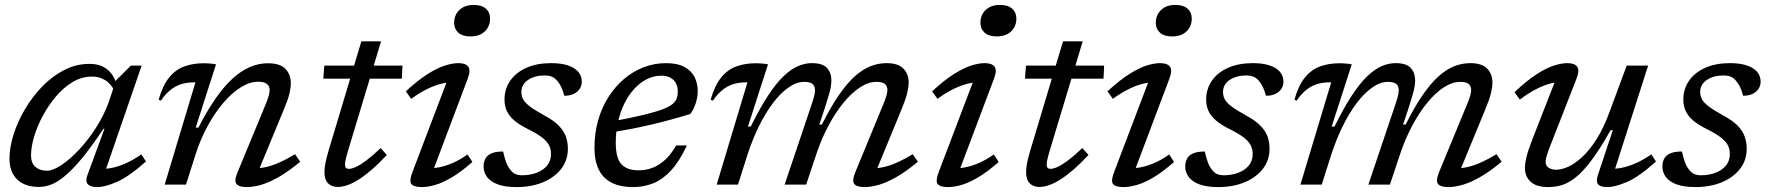

<svg xmlns="http://www.w3.org/2000/svg" viewBox="-20 -750 7188 780"><path d="M335 -38 404.5 -227H400.5Q351.5 -153.5 313.2 -107.2Q275 -61 244.2 -35.5Q213.5 -10 187.8 -0.2Q162 9.5 137.5 9.5Q102 9.5 75.2 -3.2Q48.5 -16 33.5 -41.8Q18.5 -67.5 18.5 -105.5Q18.5 -150.5 34.8 -202.5Q51 -254.5 80.8 -305.2Q110.5 -356 151 -398Q191.5 -440 240.2 -465.2Q289 -490.5 343.5 -490.5Q387.5 -490.5 414.8 -468.8Q442 -447 454.5 -406.5L447 -377Q431.5 -409.5 407.5 -424.2Q383.5 -439 354 -439Q312.5 -439 275.2 -416.8Q238 -394.5 207 -357.8Q176 -321 153.2 -278.2Q130.5 -235.5 118.2 -193.5Q106 -151.5 106 -119Q106 -87.5 123.8 -72Q141.5 -56.5 170.5 -56.5Q195.5 -56.5 230.5 -80Q265.5 -103.5 302.2 -143Q339 -182.5 370.8 -232.2Q402.5 -282 421.5 -334.5L451 -423L511.5 -483.5H555.5L401.5 -37L384 -65Q405.5 -62.5 432.2 -67.5Q459 -72.5 490.2 -86.2Q521.5 -100 554 -123L573 -94Q502.5 -31.5 454.2 -10.8Q406 10 376 10Q347 10 336.5 -2Q326 -14 335 -38Z M633.5 -341 624.5 -345Q641 -403 667.2 -435.2Q693.5 -467.5 729 -480.2Q764.5 -493 807 -493Q815.5 -493 823.8 -492.5Q832 -492 840.5 -491.2Q849 -490.5 857.5 -488.5L775 -231.5H786Q821 -299.5 855.2 -349Q889.5 -398.5 924.2 -430.2Q959 -462 994.8 -477.5Q1030.5 -493 1068.5 -493Q1118 -493 1139.8 -470Q1161.5 -447 1161.5 -412Q1161.5 -393.5 1155.5 -368.5Q1149.5 -343.5 1133 -305L1023.5 -40L1017 -67Q1038.5 -66 1063.5 -72Q1088.5 -78 1117.5 -91Q1146.5 -104 1178.5 -123.5L1199.5 -93Q1151.5 -53 1111.8 -30.5Q1072 -8 1040.2 1Q1008.5 10 982.5 10Q950.5 10 940.5 -3Q930.5 -16 945 -50L1059 -325.5Q1068 -347.5 1071.8 -361.2Q1075.5 -375 1075.5 -384.5Q1075.5 -400 1064.2 -409Q1053 -418 1028.5 -418Q994.5 -418 957.8 -395Q921 -372 886.2 -331Q851.5 -290 822.2 -235.8Q793 -181.5 773.5 -119.5L735.5 0H649L774 -415.5Q773 -415.5 771.5 -415.5Q770 -415.5 768.5 -415.5Q741 -415.5 717.5 -408.5Q694 -401.5 673.2 -385.2Q652.5 -369 633.5 -341Z M1293.5 -430.5 1297.5 -483.5H1615L1612.5 -430.5ZM1393.5 -136.5Q1390 -124.5 1387.2 -114Q1384.5 -103.5 1383 -95.8Q1381.5 -88 1381.5 -83Q1381.5 -72 1385.5 -68Q1389.5 -64 1397.5 -64Q1408.5 -64 1426.2 -72Q1444 -80 1469 -98.8Q1494 -117.5 1526.5 -148.5L1551.5 -120.5Q1520 -86.5 1491.8 -62Q1463.5 -37.5 1438.5 -21.5Q1413.5 -5.5 1392 2Q1370.5 9.5 1352 9.5Q1327 9.5 1312.5 -5.5Q1298 -20.5 1298 -52Q1298 -66 1301.8 -86.2Q1305.5 -106.5 1315 -138.5L1448 -582H1528Z M1656.5 -53.5 1803.5 -440 1821 -415.5Q1800.5 -416.5 1774.2 -410.2Q1748 -404 1716.8 -389Q1685.5 -374 1650.5 -348.5L1628.5 -379Q1681 -427 1721 -451.5Q1761 -476 1790.8 -484.8Q1820.5 -493.5 1842 -493.5Q1872 -493.5 1882.5 -479Q1893 -464.5 1880 -430L1733 -40L1717.5 -67Q1738.5 -65.5 1764.5 -70.5Q1790.5 -75.5 1819.8 -88.2Q1849 -101 1879.5 -122.5L1899 -92Q1853 -51.5 1815.2 -29.2Q1777.5 -7 1747.5 1.5Q1717.5 10 1694 10Q1660.5 10 1651 -2.8Q1641.5 -15.5 1656.5 -53.5ZM1825 -657.5Q1825 -678.5 1834.5 -694.8Q1844 -711 1861.5 -720.5Q1879 -730 1904 -730Q1937 -730 1954 -714.8Q1971 -699.5 1971 -674.5Q1971 -653.5 1961.5 -637.2Q1952 -621 1934.5 -611.5Q1917 -602 1892 -602Q1859 -602 1842 -617.2Q1825 -632.5 1825 -657.5Z M2024 -134.5Q2030 -107.5 2036.2 -90.8Q2042.5 -74 2053 -60.5Q2063.5 -47 2074.8 -42.5Q2086 -38 2101.5 -38Q2133 -38 2159.8 -48Q2186.5 -58 2202.5 -77.2Q2218.5 -96.5 2218.5 -125Q2218.5 -143 2211 -158.8Q2203.5 -174.5 2183.8 -190.2Q2164 -206 2126 -225Q2088.5 -243.5 2067.5 -262.2Q2046.5 -281 2038 -301.5Q2029.5 -322 2029.5 -345Q2029.5 -389 2053 -422.5Q2076.5 -456 2119 -474.8Q2161.5 -493.5 2219.5 -493.5Q2259 -493.5 2286.5 -484.5Q2314 -475.5 2328.8 -458.8Q2343.5 -442 2343.5 -418Q2343.5 -402 2335 -389Q2326.5 -376 2310.8 -368.5Q2295 -361 2272.5 -361Q2266.5 -383 2259.8 -397Q2253 -411 2243 -422.5Q2232.5 -434.5 2220.8 -439Q2209 -443.5 2193 -443.5Q2152 -443.5 2125 -425.2Q2098 -407 2098 -376Q2098 -361 2104.8 -347.5Q2111.5 -334 2131.5 -318.5Q2151.5 -303 2190.5 -281.5Q2230 -260.5 2250.8 -238.8Q2271.5 -217 2279.2 -194Q2287 -171 2287 -146Q2287 -98.5 2259.5 -63.5Q2232 -28.5 2185 -9.2Q2138 10 2079.5 10Q2031 10 2001.5 -1.2Q1972 -12.5 1958.2 -31.5Q1944.5 -50.5 1944.5 -73Q1944.5 -92 1952 -105.8Q1959.5 -119.5 1976.8 -127Q1994 -134.5 2024 -134.5Z M2666.5 -442.5Q2635.5 -442.5 2607.5 -428.2Q2579.5 -414 2556.2 -388.5Q2533 -363 2516.2 -328.8Q2499.5 -294.5 2490.5 -254.2Q2481.5 -214 2481.5 -170.5Q2481.5 -107 2504.8 -82.5Q2528 -58 2574.5 -58Q2603.5 -58 2630.2 -68Q2657 -78 2681.2 -100Q2705.5 -122 2727 -159H2770.5Q2740.5 -95 2706.5 -58Q2672.5 -21 2634 -5.5Q2595.5 10 2552 10Q2500.5 10 2465.5 -7.5Q2430.5 -25 2412.8 -60.5Q2395 -96 2395 -149Q2395 -208.5 2409.8 -260.8Q2424.5 -313 2451.8 -355.8Q2479 -398.5 2515.2 -429.2Q2551.5 -460 2595 -476.8Q2638.5 -493.5 2686 -493.5Q2732 -493.5 2760.5 -478Q2789 -462.5 2801.8 -436.8Q2814.5 -411 2814.5 -380Q2814.5 -355.5 2806.2 -330.2Q2798 -305 2784.5 -287Q2745.5 -275 2705.5 -264Q2665.5 -253 2625.8 -243.8Q2586 -234.5 2547.8 -227Q2509.5 -219.5 2473 -213.5L2476 -258.5Q2548 -272 2595.2 -283.5Q2642.5 -295 2670.5 -305.5Q2698.5 -316 2712 -327.2Q2725.5 -338.5 2729.5 -350.8Q2733.5 -363 2733.5 -378.5Q2733.5 -398 2725.8 -412.2Q2718 -426.5 2703.2 -434.5Q2688.5 -442.5 2666.5 -442.5Z M3533 -40 3526.5 -67Q3548 -66 3573 -72Q3598 -78 3627 -91Q3656 -104 3688 -123.5L3709 -93Q3661 -53 3621.2 -30.5Q3581.5 -8 3549.8 1Q3518 10 3492 10Q3460 10 3450.2 -3Q3440.5 -16 3454.5 -50L3568.5 -326.5Q3577.5 -348 3581.2 -361.5Q3585 -375 3585 -384.5Q3585 -400 3575 -408.8Q3565 -417.5 3541 -417.5Q3508 -417.5 3473.8 -395Q3439.5 -372.5 3407.2 -333.2Q3375 -294 3347.2 -242.5Q3319.5 -191 3299.5 -133L3255 0H3167.5L3277.5 -326.5Q3282.5 -341 3285.5 -351.8Q3288.5 -362.5 3289.8 -370.2Q3291 -378 3291 -384.5Q3291 -400 3281 -408.8Q3271 -417.5 3247 -417.5Q3216 -417.5 3183.2 -394.5Q3150.5 -371.5 3119.8 -330.8Q3089 -290 3062.5 -235.8Q3036 -181.5 3016 -119.5L2978 0H2891.5L3016.5 -415.5Q3015.5 -415.5 3014 -415.5Q3012.5 -415.5 3011 -415.5Q2983.5 -415.5 2960 -408.5Q2936.5 -401.5 2915.8 -385.2Q2895 -369 2876 -341L2867 -345Q2883.5 -403 2909.8 -435.2Q2936 -467.5 2971.5 -480.2Q3007 -493 3049.5 -493Q3058 -493 3066.2 -492.5Q3074.5 -492 3083 -491.2Q3091.5 -490.5 3100 -488.5L3018.5 -236H3030Q3067 -311 3099.8 -361Q3132.5 -411 3162.8 -440Q3193 -469 3221.5 -481.2Q3250 -493.5 3278 -493.5Q3322 -493.5 3339.8 -473.8Q3357.5 -454 3357.5 -424.5Q3357.5 -402.5 3350.5 -376.5Q3343.5 -350.5 3330 -308.5L3308.5 -244H3319Q3354.5 -315 3387.5 -363Q3420.5 -411 3452.5 -439.8Q3484.5 -468.5 3516.5 -481Q3548.5 -493.5 3581.5 -493.5Q3628.5 -493.5 3650 -471.5Q3671.5 -449.5 3671.5 -415Q3671.5 -396.5 3665.2 -370.8Q3659 -345 3642 -304.5Z M3794.5 -53.5 3941.5 -440 3959 -415.5Q3938.5 -416.5 3912.2 -410.2Q3886 -404 3854.8 -389Q3823.5 -374 3788.5 -348.5L3766.5 -379Q3819 -427 3859 -451.5Q3899 -476 3928.8 -484.8Q3958.5 -493.5 3980 -493.5Q4010 -493.5 4020.5 -479Q4031 -464.5 4018 -430L3871 -40L3855.5 -67Q3876.5 -65.5 3902.5 -70.5Q3928.5 -75.5 3957.8 -88.2Q3987 -101 4017.5 -122.5L4037 -92Q3991 -51.5 3953.2 -29.2Q3915.5 -7 3885.5 1.5Q3855.5 10 3832 10Q3798.5 10 3789 -2.8Q3779.5 -15.5 3794.5 -53.5ZM3963 -657.5Q3963 -678.5 3972.5 -694.8Q3982 -711 3999.5 -720.5Q4017 -730 4042 -730Q4075 -730 4092 -714.8Q4109 -699.5 4109 -674.5Q4109 -653.5 4099.5 -637.2Q4090 -621 4072.5 -611.5Q4055 -602 4030 -602Q3997 -602 3980 -617.2Q3963 -632.5 3963 -657.5Z M4144 -430.5 4148 -483.5H4465.5L4463 -430.5ZM4244 -136.5Q4240.5 -124.5 4237.8 -114Q4235 -103.5 4233.5 -95.8Q4232 -88 4232 -83Q4232 -72 4236 -68Q4240 -64 4248 -64Q4259 -64 4276.8 -72Q4294.5 -80 4319.5 -98.8Q4344.5 -117.5 4377 -148.5L4402 -120.5Q4370.5 -86.5 4342.2 -62Q4314 -37.5 4289 -21.5Q4264 -5.5 4242.5 2Q4221 9.5 4202.5 9.5Q4177.5 9.5 4163 -5.5Q4148.5 -20.5 4148.5 -52Q4148.5 -66 4152.2 -86.2Q4156 -106.5 4165.5 -138.5L4298.5 -582H4378.5Z M4507 -53.5 4654 -440 4671.5 -415.5Q4651 -416.5 4624.8 -410.2Q4598.5 -404 4567.2 -389Q4536 -374 4501 -348.5L4479 -379Q4531.5 -427 4571.5 -451.5Q4611.5 -476 4641.2 -484.8Q4671 -493.5 4692.5 -493.5Q4722.5 -493.5 4733 -479Q4743.5 -464.5 4730.5 -430L4583.5 -40L4568 -67Q4589 -65.5 4615 -70.5Q4641 -75.5 4670.2 -88.2Q4699.5 -101 4730 -122.5L4749.5 -92Q4703.5 -51.5 4665.8 -29.2Q4628 -7 4598 1.5Q4568 10 4544.5 10Q4511 10 4501.5 -2.8Q4492 -15.5 4507 -53.5ZM4675.5 -657.5Q4675.5 -678.5 4685 -694.8Q4694.5 -711 4712 -720.5Q4729.5 -730 4754.5 -730Q4787.5 -730 4804.5 -714.8Q4821.5 -699.5 4821.5 -674.5Q4821.5 -653.5 4812 -637.2Q4802.5 -621 4785 -611.5Q4767.5 -602 4742.5 -602Q4709.5 -602 4692.5 -617.2Q4675.5 -632.5 4675.5 -657.5Z M4874.5 -134.5Q4880.5 -107.5 4886.8 -90.8Q4893 -74 4903.5 -60.5Q4914 -47 4925.2 -42.5Q4936.5 -38 4952 -38Q4983.5 -38 5010.2 -48Q5037 -58 5053 -77.2Q5069 -96.5 5069 -125Q5069 -143 5061.5 -158.8Q5054 -174.5 5034.2 -190.2Q5014.5 -206 4976.5 -225Q4939 -243.5 4918 -262.2Q4897 -281 4888.5 -301.5Q4880 -322 4880 -345Q4880 -389 4903.5 -422.5Q4927 -456 4969.5 -474.8Q5012 -493.5 5070 -493.5Q5109.5 -493.5 5137 -484.5Q5164.5 -475.5 5179.2 -458.8Q5194 -442 5194 -418Q5194 -402 5185.5 -389Q5177 -376 5161.2 -368.5Q5145.5 -361 5123 -361Q5117 -383 5110.2 -397Q5103.5 -411 5093.5 -422.5Q5083 -434.5 5071.2 -439Q5059.5 -443.5 5043.5 -443.5Q5002.5 -443.5 4975.5 -425.2Q4948.5 -407 4948.5 -376Q4948.5 -361 4955.2 -347.5Q4962 -334 4982 -318.5Q5002 -303 5041 -281.5Q5080.5 -260.5 5101.2 -238.8Q5122 -217 5129.8 -194Q5137.5 -171 5137.5 -146Q5137.5 -98.5 5110 -63.5Q5082.5 -28.5 5035.5 -9.2Q4988.5 10 4930 10Q4881.5 10 4852 -1.2Q4822.5 -12.5 4808.8 -31.5Q4795 -50.5 4795 -73Q4795 -92 4802.5 -105.8Q4810 -119.5 4827.2 -127Q4844.5 -134.5 4874.5 -134.5Z M5904.5 -40 5898 -67Q5919.5 -66 5944.5 -72Q5969.5 -78 5998.5 -91Q6027.5 -104 6059.5 -123.5L6080.5 -93Q6032.5 -53 5992.8 -30.5Q5953 -8 5921.2 1Q5889.5 10 5863.5 10Q5831.5 10 5821.8 -3Q5812 -16 5826 -50L5940 -326.5Q5949 -348 5952.8 -361.5Q5956.5 -375 5956.5 -384.5Q5956.5 -400 5946.5 -408.8Q5936.5 -417.5 5912.5 -417.5Q5879.5 -417.5 5845.2 -395Q5811 -372.5 5778.8 -333.2Q5746.5 -294 5718.8 -242.5Q5691 -191 5671 -133L5626.5 0H5539L5649 -326.5Q5654 -341 5657 -351.8Q5660 -362.5 5661.2 -370.2Q5662.5 -378 5662.5 -384.5Q5662.5 -400 5652.5 -408.8Q5642.5 -417.5 5618.5 -417.5Q5587.5 -417.5 5554.8 -394.5Q5522 -371.5 5491.2 -330.8Q5460.5 -290 5434 -235.8Q5407.5 -181.5 5387.5 -119.5L5349.5 0H5263L5388 -415.5Q5387 -415.5 5385.5 -415.5Q5384 -415.5 5382.5 -415.5Q5355 -415.5 5331.5 -408.5Q5308 -401.5 5287.2 -385.2Q5266.5 -369 5247.5 -341L5238.5 -345Q5255 -403 5281.2 -435.2Q5307.5 -467.5 5343 -480.2Q5378.5 -493 5421 -493Q5429.5 -493 5437.8 -492.5Q5446 -492 5454.5 -491.2Q5463 -490.5 5471.5 -488.5L5390 -236H5401.5Q5438.5 -311 5471.2 -361Q5504 -411 5534.2 -440Q5564.5 -469 5593 -481.2Q5621.5 -493.5 5649.5 -493.5Q5693.5 -493.5 5711.2 -473.8Q5729 -454 5729 -424.5Q5729 -402.5 5722 -376.5Q5715 -350.5 5701.5 -308.5L5680 -244H5690.5Q5726 -315 5759 -363Q5792 -411 5824 -439.8Q5856 -468.5 5888 -481Q5920 -493.5 5953 -493.5Q6000 -493.5 6021.5 -471.5Q6043 -449.5 6043 -415Q6043 -396.5 6036.8 -370.8Q6030.5 -345 6013.5 -304.5Z M6470.5 -36 6532 -221H6523Q6480.5 -145.5 6446 -99.5Q6411.5 -53.5 6382 -30Q6352.5 -6.5 6325.5 1.8Q6298.5 10 6270.5 10Q6221 10 6198 -11.8Q6175 -33.5 6175 -68Q6175 -86 6181.2 -112Q6187.5 -138 6205.5 -184.5L6306.5 -443L6321 -415.5Q6300 -417 6273.8 -409.5Q6247.5 -402 6217.5 -386.2Q6187.5 -370.5 6154.5 -345.5L6132.5 -375.5Q6184 -424 6223.8 -449.2Q6263.5 -474.5 6294 -484Q6324.5 -493.5 6348 -493.5Q6377 -493.5 6387.5 -478.8Q6398 -464 6384 -429L6272 -142.5Q6266.5 -127.5 6262.8 -114.8Q6259 -102 6259 -92.5Q6259 -77 6271 -68.8Q6283 -60.5 6303 -60.5Q6323 -60.5 6350 -72.2Q6377 -84 6406.8 -111.2Q6436.5 -138.5 6465.5 -183.8Q6494.5 -229 6519 -296L6588.5 -483.5H6675.5L6533 -38.5L6518.5 -65Q6539.5 -63 6566.5 -68Q6593.5 -73 6624.5 -86.5Q6655.5 -100 6688.5 -123L6707.5 -94Q6637.5 -31 6589 -10.5Q6540.5 10 6510.5 10Q6482 10 6472.5 -1Q6463 -12 6470.5 -36Z M6813 -134.5Q6819 -107.5 6825.2 -90.8Q6831.5 -74 6842 -60.5Q6852.5 -47 6863.8 -42.5Q6875 -38 6890.5 -38Q6922 -38 6948.8 -48Q6975.5 -58 6991.5 -77.2Q7007.5 -96.5 7007.5 -125Q7007.5 -143 7000 -158.8Q6992.5 -174.5 6972.8 -190.2Q6953 -206 6915 -225Q6877.5 -243.5 6856.5 -262.2Q6835.5 -281 6827 -301.5Q6818.5 -322 6818.5 -345Q6818.5 -389 6842 -422.5Q6865.5 -456 6908 -474.8Q6950.5 -493.5 7008.5 -493.5Q7048 -493.5 7075.5 -484.5Q7103 -475.5 7117.8 -458.8Q7132.5 -442 7132.5 -418Q7132.5 -402 7124 -389Q7115.5 -376 7099.8 -368.5Q7084 -361 7061.5 -361Q7055.5 -383 7048.8 -397Q7042 -411 7032 -422.5Q7021.5 -434.5 7009.8 -439Q6998 -443.5 6982 -443.5Q6941 -443.5 6914 -425.2Q6887 -407 6887 -376Q6887 -361 6893.8 -347.5Q6900.5 -334 6920.5 -318.5Q6940.5 -303 6979.5 -281.5Q7019 -260.5 7039.8 -238.8Q7060.5 -217 7068.2 -194Q7076 -171 7076 -146Q7076 -98.5 7048.5 -63.5Q7021 -28.5 6974 -9.2Q6927 10 6868.5 10Q6820 10 6790.5 -1.2Q6761 -12.5 6747.2 -31.5Q6733.5 -50.5 6733.5 -73Q6733.5 -92 6741 -105.8Q6748.5 -119.5 6765.8 -127Q6783 -134.5 6813 -134.5Z"/></svg>

Font: Newsreader 10pt
Style: Italic
Weight: 400
Italic angle: -17°
Version: Version 1.003